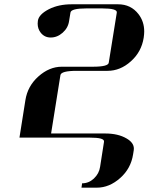

<svg xmlns="http://www.w3.org/2000/svg" viewBox="-20 -635 686 886"><path d="M69.8 0 97.2 -172.9Q107.4 -237.8 157.2 -282.2Q207.5 -327.1 265.1 -327.1H408.2Q480.5 -327.1 481.9 -346.2L519 -577.1Q522 -596.2 451.2 -596.2H378.9Q308.1 -596.2 305.2 -577.1L298.8 -538.1Q294.4 -506.3 269 -483.9Q244.1 -461.9 213.9 -461.9Q185.5 -461.9 168 -483.9Q153.8 -502 153.8 -525.9Q153.8 -530.3 154.8 -539.1Q159.2 -568.8 206.1 -592.8Q250.5 -615.2 311 -615.2H524.9Q584 -615.2 619.1 -569.8Q645.5 -535.6 645.5 -489.7Q645.5 -478 643.1 -460.9Q632.8 -395.5 584 -352.1Q535.2 -308.1 476.1 -308.1H334Q261.7 -308.1 258.8 -288.1L215.8 -19H465.8Q524.9 -19 564 3.9Q597.7 23.4 597.7 50.8Q597.7 55.7 597.2 58.1L594.2 77.1Q584 142.6 535.2 186Q484.9 231 426.8 231H356L358.9 210.9Q389.6 210.9 413.1 189Q437.5 166 441.9 134.8L460 19Q461.4 9.3 445.1 4.6Q428.7 0 393.1 0Z"/></svg>

Font: Hjet
Style: Italic
Weight: 400
Designer: T. Christopher White
Version: Version 1.2